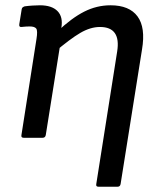

<svg xmlns="http://www.w3.org/2000/svg" viewBox="-20 -521 605 726"><path d="M352 185Q342 185 344 175L423 -326Q438 -419 358 -419Q322 -419 283.5 -396.5Q245 -374 184 -322L196 -401Q251 -453 298.5 -477Q346 -501 398 -501Q469 -501 500 -459Q531 -417 517 -334L436 175Q434 185 425 185ZM70 0Q59 0 61 -10L118 -374Q123 -405 117 -413Q111 -421 92 -421Q86 -421 77.5 -420.5Q69 -420 61 -419Q51 -418 53 -430L62 -486Q63 -491 65.5 -493Q68 -495 73 -497Q87 -499 103.5 -500Q120 -501 131 -501Q176 -501 197.5 -479Q219 -457 212 -416L209 -396L208 -355L153 -10Q151 0 141 0Z"/></svg>

Font: Sofia Sans Medium
Style: Italic
Weight: 500
Italic angle: -9°
Version: Version 4.101